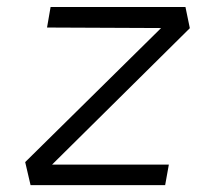

<svg xmlns="http://www.w3.org/2000/svg" viewBox="-20 -538 626 558"><path d="M531.7 -456.1 131.3 -59.6H470.7L460 0H68.8L53.2 -66.9L448.2 -456.5L116.7 -458L127 -517.6H519Z"/></svg>

Font: Cascadia Code PL Light
Style: Italic
Weight: 300
Italic angle: -10°
Monospace: yes
Designer: Aaron Bell
Foundry: Saja Typeworks
Version: Version 2404.023; ttfautohint (v1.8.4)